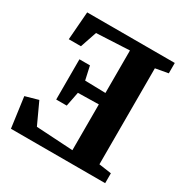

<svg xmlns="http://www.w3.org/2000/svg" viewBox="-169 -885 996 1027"><g transform="rotate(30 329.0 -371.5)"><path d="M541 -72 618 -61V0H36L10.5 -187L90.5 -209.5L151 -78.5L378 -65V-348L250 -345.5L232.5 -256.5H167.5V-505H232.5L251 -421.5L378 -418.5V-681L174 -671L139.5 -569.5H64.5L78 -743H619V-679L541 -665Z"/></g></svg>

Font: Merriweather 24pt ExtraBold
Style: Regular
Weight: 800
Version: Version 2.100